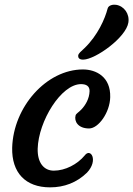

<svg xmlns="http://www.w3.org/2000/svg" viewBox="-20 -806 577 831"><path d="M32.7 -166.5C30.3 -59.1 89.8 4.9 196.8 4.9C257.8 4.9 312 -15.6 356.4 -58.6C407.2 -112.3 372.1 -167.5 346.7 -133.3C314.9 -94.7 262.2 -67.4 212.9 -67.4C169.4 -67.4 141.6 -102.1 143.1 -162.6C146.5 -281.7 244.6 -441.9 330.6 -441.9C352.1 -441.9 368.2 -434.1 367.7 -411.6C366.7 -377.9 349.1 -350.1 333 -333C320.3 -319.3 309.1 -314.5 307.1 -306.2C300.3 -281.2 317.4 -250 365.7 -250C406.2 -250 455.6 -319.3 457 -385.3C459.5 -473.6 396 -505.4 338.9 -505.4C181.6 -505.4 37.6 -343.8 32.7 -166.5ZM340.8 -547.9C394 -549.3 525.9 -644 535.6 -708.5C541.5 -746.1 517.1 -779.8 482.4 -785.2C470.2 -787.1 449.7 -784.2 445.8 -769C434.6 -725.6 403.3 -652.8 345.7 -597.7C330.6 -583.5 319.8 -575.2 318.4 -565.9C317.4 -557.1 321.8 -547.4 340.8 -547.9Z"/></svg>

Font: Courgette
Style: Regular
Weight: 400
Designer: Karolina Lach
Foundry: Karolina Lach
Version: Version 1.002